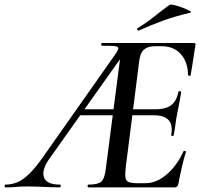

<svg xmlns="http://www.w3.org/2000/svg" viewBox="-80 -811 871 831"><path d="M-56 0Q-60 0 -60 -6Q-60 -12 -56 -12Q-31 -12 -6.5 -21.5Q18 -31 46 -58Q74 -85 108 -134L419 -576Q432 -595 432 -602.5Q432 -610 416 -611.5Q400 -613 362 -613Q358 -613 358 -619Q358 -625 362 -625H759Q768 -625 766 -616Q763 -597 759 -572Q755 -547 751.5 -523.5Q748 -500 745 -485Q744 -482 738.5 -483Q733 -484 734 -486Q733 -543 702.5 -577Q672 -611 619 -611H594Q570 -611 555 -604Q540 -597 532.5 -582.5Q525 -568 522 -543L464 -85Q461 -57 463 -42.5Q465 -28 477.5 -23Q490 -18 517 -18H549Q597 -18 641.5 -56Q686 -94 714 -156Q716 -159 721 -157.5Q726 -156 725 -154Q716 -126 707 -87Q698 -48 692 -15Q689 0 676 0H303Q299 0 299 -6Q299 -12 303 -12Q344 -12 358.5 -25Q373 -38 378 -81L447 -613L473 -602L133 -123Q99 -74 110.5 -43Q122 -12 179 -12Q184 -12 183 -6Q182 0 179 0Q161 0 137 -1Q113 -2 88 -3Q63 -4 40 -4Q9 -4 -10.5 -2Q-30 0 -56 0ZM263 -312 282 -338H467L469 -312ZM672 -226Q671 -222 665.5 -222.5Q660 -223 661 -227Q669 -271 649.5 -291.5Q630 -312 587 -312H438L442 -338H594Q637 -338 660.5 -355.5Q684 -373 692 -413Q693 -417 699 -416.5Q705 -416 704 -411Q699 -380 695.5 -362Q692 -344 688 -325Q683 -301 680 -277Q677 -253 672 -226ZM521 -679Q517 -677 514.5 -682.5Q512 -688 516 -689Q556 -714 589 -740.5Q622 -767 654 -790Q658 -793 675 -789Q692 -785 711 -777.5Q730 -770 741 -764Q752 -758 743 -756Q676 -740 624 -721Q572 -702 521 -679Z"/></svg>

Font: Cormorant Light SemiBold
Style: Italic
Weight: 600
Italic angle: -10°
Version: Version 4.000